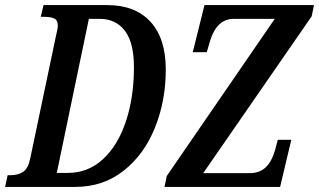

<svg xmlns="http://www.w3.org/2000/svg" viewBox="-38 -734 1253 754"><path d="M-8 -46H3Q34 -46 53.5 -59.5Q73 -73 81 -113L182 -594Q184 -602 186.5 -614Q189 -626 189 -632Q189 -655 175 -661.5Q161 -668 132 -668H122L133 -714H383Q493 -714 553 -648.5Q613 -583 613 -461Q613 -338 570.5 -232.5Q528 -127 447.5 -63.5Q367 0 258 0H-18ZM229 -55Q308 -55 366.5 -109Q425 -163 456.5 -257.5Q488 -352 488 -471Q488 -566 452.5 -613Q417 -660 353 -660H311L185 -55ZM617 -43 1041 -660H880Q815 -660 788 -577L774 -529H719L765 -714H1195L1186 -670L760 -54H942Q981 -54 1005 -76.5Q1029 -99 1042 -144L1053 -185H1106L1062 0H608Z"/></svg>

Font: Noto Serif CondSemiBold
Style: Italic
Weight: 600
Width: 3
Italic angle: -12°
Designer: Monotype Design Team
Foundry: Monotype Imaging Inc.
Version: Version 1.001